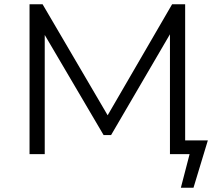

<svg xmlns="http://www.w3.org/2000/svg" viewBox="-20 -720 1033 897"><path d="M118 0V-700H179L499 -154H467L784 -700H845V0H774V-589H791L499 -89H464L170 -589H189V0ZM825 157 871 -20 902 0H779V-64H951L884 157Z"/></svg>

Font: MOST Montserrat
Style: Regular
Weight: 400
Designer: Julieta Ulanovsky
Foundry: Julieta Ulanovsky
Version: Version 8.000;March 11, 2024;FontCreator 15.0.0.2926 64-bit